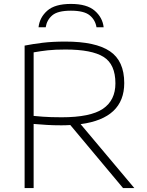

<svg xmlns="http://www.w3.org/2000/svg" viewBox="-20 -959 750 979"><path d="M105.5 0V-726.5Q148.5 -735 198 -741Q247.5 -747 313.5 -747Q467 -747 540.2 -697.8Q613.5 -648.5 613.5 -535.5Q613.5 -355.5 391 -326L665 0H607.5L338.5 -321.5Q316.5 -320 293 -320Q251.5 -320 219.8 -322Q188 -324 151.5 -327V0ZM294.5 -361Q441 -361 504.8 -404.2Q568.5 -447.5 568.5 -534Q568.5 -631 508.2 -668.8Q448 -706.5 313.5 -706.5Q260 -706.5 223.8 -702.5Q187.5 -698.5 151.5 -692V-368Q177.5 -365.5 198 -364Q218.5 -362.5 240.8 -361.8Q263 -361 294.5 -361ZM176.5 -820Q182 -870 221 -904.5Q260 -939 341.5 -939Q423.5 -939 463.2 -904.2Q503 -869.5 508.5 -820H472Q466 -857.5 437.2 -881Q408.5 -904.5 341.5 -904.5Q274.5 -904.5 246.8 -881Q219 -857.5 213 -820Z"/></svg>

Font: Encode Sans Expanded Expanded ExtraLight
Style: Regular
Weight: 200
Width: 7
Designer: Multiple Designers
Foundry: Impallari Type
Version: Version 3.000; ttfautohint (v1.8.3) -l 8 -r 50 -G 200 -x 14 